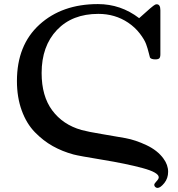

<svg xmlns="http://www.w3.org/2000/svg" viewBox="-20 -717 870 941"><path d="M63 -320Q63 -496 173.5 -596.5Q284 -697 460 -697Q572 -697 662 -628Q730 -690 740 -694Q744 -696 748 -696Q766 -696 766 -667V-451Q766 -437 761 -431.5Q756 -426 741 -426Q721 -426 715 -435Q714 -437 709 -458Q704 -479 696 -501Q688 -523 665 -553Q642 -583 608 -606Q544 -649 462 -649Q334 -649 259 -570Q184 -491 184 -359Q184 -246 236 -176Q288 -106 379 -80Q412 -71 479 -60Q546 -49 595 -40Q644 -31 698 -5.5Q752 20 781 60Q804 91 804 125Q804 157 785 180.5Q766 204 752 204Q746 204 741 199.5Q736 195 736 189Q736 183 747 171.5Q758 160 758 152Q758 128 678 106.5Q598 85 482 66Q366 47 340 40Q285 25 238.5 -1Q192 -27 151 -69Q110 -111 86.5 -175.5Q63 -240 63 -320Z"/></svg>

Font: CMU Serif
Style: Bold
Weight: 700
Version: Version 0.7.0